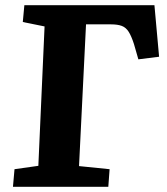

<svg xmlns="http://www.w3.org/2000/svg" viewBox="-20 -721 646 741"><path d="M36 -68 128 -81 152 -619 68 -636 74 -701H576L594 -502L514 -492L497 -551Q487 -582 476.5 -598.5Q466 -615 450 -621Q434 -627 408 -627H312L285 -80L403 -68L398 0H30Z"/></svg>

Font: Literata
Style: Bold Italic
Weight: 700
Italic angle: -2°
Designer: Latin by Veronika Burian and Jose Scaglione. Greek by Irene Vlachou. Cyrillic by Vera Evstafieva
Foundry: TypeTogether
Version: Version 3.103;gftools[0.9.29]